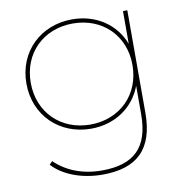

<svg xmlns="http://www.w3.org/2000/svg" viewBox="-80 -597 838 870"><g transform="rotate(-10 338.5 -161.5)"><path d="M308 -36C173 -36 74 -132 74 -269C74 -406 173 -501 308 -501C443 -501 542 -406 542 -269C542 -132 443 -36 308 -36ZM308 -17C419 -17 507 -79 542 -173V-43C542 110 472 178 323 178C236 178 161 149 108 97L94 111C143 165 229 197 323 197C483 197 562 121 562 -46V-517H542V-366C507 -459 419 -520 308 -520C163 -520 54 -416 54 -269C54 -122 163 -17 308 -17Z"/></g></svg>

Font: Montserrat-Alt1 Thin
Style: Regular
Weight: 100
Designer: Differentunic
Foundry: Differentunic
Version: Version 7.222